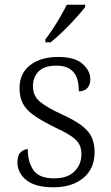

<svg xmlns="http://www.w3.org/2000/svg" viewBox="-20 -786 470 816"><path d="M208 10Q129 10 91.5 -21Q54 -52 54 -96Q54 -127 68.5 -139.5Q83 -152 98 -152Q98 -98 122 -63Q146 -28 211 -28Q267 -28 296.5 -57.5Q326 -87 326 -130Q326 -155 317 -172.5Q308 -190 284 -206.5Q260 -223 215 -244Q160 -271 126.5 -294Q93 -317 78 -344.5Q63 -372 63 -412Q63 -474 108 -509Q153 -544 228 -544Q298 -544 331 -514.5Q364 -485 364 -449Q364 -426 351.5 -412Q339 -398 315 -398Q315 -455 291 -481Q267 -507 220 -507Q168 -507 144 -482.5Q120 -458 120 -420Q120 -378 150.5 -353Q181 -328 245 -299Q297 -275 327 -252.5Q357 -230 369.5 -203Q382 -176 382 -140Q382 -69 334 -29.5Q286 10 208 10ZM173 -619Q188 -638 205 -664Q222 -690 237.5 -717Q253 -744 264 -766H342V-756Q329 -739 303 -710Q277 -681 247.5 -652.5Q218 -624 195 -606H173Z"/></svg>

Font: Noto Serif Malayalam Light
Style: Regular
Weight: 300
Designer: Indian type Foundry, Jelle Bosma, Monotype Design Team
Foundry: Monotype Imaging Inc.
Version: Version 2.104; ttfautohint (v1.8.4.7-5d5b)